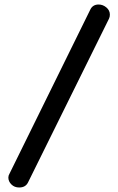

<svg xmlns="http://www.w3.org/2000/svg" viewBox="-20 -791 524 851"><path d="M417 -771Q436 -771 451.5 -758Q467 -745 467 -726Q467 -716 463 -708L104 18Q93 40 65 40Q44 40 30.5 26.5Q17 13 17 -4Q17 -13 22 -21L381 -750Q392 -771 417 -771Z"/></svg>

Font: Dosis
Style: Bold
Weight: 700
Designer: Edgar Tolentino, Pablo Impallari, Igino Marini
Foundry: Edgar Tolentino, Pablo Impallari, Igino Marini
Version: Version 1.007